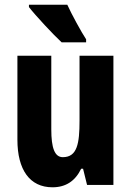

<svg xmlns="http://www.w3.org/2000/svg" viewBox="-20 -786 558 816"><path d="M266 -766H103V-756C129 -722 208 -637 242 -606H346V-619C326 -649 284 -726 266 -766ZM462 -549H318V-273C318 -176 308 -118 247 -118C212 -118 198 -158 198 -236V-549H54V-192C54 -65 106 10 203 10C260 10 300 -17 325 -69H333L350 0H462Z"/></svg>

Font: Noto Sans Sinhala UI ExtraCondensed ExtraBold
Style: Regular
Weight: 800
Width: 2
Designer: Jelle Bosma - Monotype Design Team
Foundry: Monotype Imaging Inc.
Version: Version 2.006